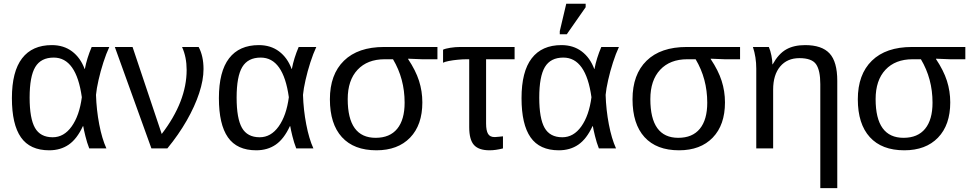

<svg xmlns="http://www.w3.org/2000/svg" viewBox="-20 -773 5063 1000"><path d="M411.6 -115.7Q380.9 -49.3 338.1 -19.8Q295.4 9.8 236.3 9.8Q136.2 9.8 89.1 -57.6Q42 -125 42 -261.7Q42 -400.4 95 -469.2Q147.9 -538.1 250 -538.1Q311.5 -538.1 355.2 -505.4Q398.9 -472.7 420.9 -413.6H421.9Q432.6 -470.2 457.5 -528.3H549.3Q533.2 -494.1 518.3 -447.8Q503.4 -401.4 493.2 -356.2Q482.9 -311 480 -278.8Q482.4 -200.7 496.8 -125.5Q511.2 -50.3 534.2 0H444.8Q433.1 -29.8 424.6 -64.7Q416 -99.6 413.6 -115.7ZM134.3 -264.6Q134.3 -156.2 162.1 -107.2Q189.9 -58.1 254.4 -58.1Q313 -58.1 353.3 -114.5Q393.6 -170.9 406.2 -266.6Q377.4 -473.1 259.8 -473.1Q193.4 -473.1 163.8 -424.1Q134.3 -375 134.3 -264.6Z M1040 -413.1Q1040 -356.4 1017.3 -287.6Q994.6 -218.8 952.4 -145Q910.2 -71.3 851.6 0H768.6L578.1 -528.3H670.4L822.3 -75.2Q952.1 -244.6 952.1 -408.7Q952.1 -475.6 928.2 -528.3H1014.6Q1040 -481 1040 -413.1Z M1489.7 -115.7Q1459 -49.3 1416.3 -19.8Q1373.5 9.8 1314.5 9.8Q1214.4 9.8 1167.2 -57.6Q1120.1 -125 1120.1 -261.7Q1120.1 -400.4 1173.1 -469.2Q1226.1 -538.1 1328.1 -538.1Q1389.6 -538.1 1433.3 -505.4Q1477.1 -472.7 1499 -413.6H1500Q1510.7 -470.2 1535.6 -528.3H1627.4Q1611.3 -494.1 1596.4 -447.8Q1581.5 -401.4 1571.3 -356.2Q1561 -311 1558.1 -278.8Q1560.5 -200.7 1575 -125.5Q1589.4 -50.3 1612.3 0H1522.9Q1511.2 -29.8 1502.7 -64.7Q1494.1 -99.6 1491.7 -115.7ZM1212.4 -264.6Q1212.4 -156.2 1240.2 -107.2Q1268.1 -58.1 1332.5 -58.1Q1391.1 -58.1 1431.4 -114.5Q1471.7 -170.9 1484.4 -266.6Q1455.6 -473.1 1337.9 -473.1Q1271.5 -473.1 1241.9 -424.1Q1212.4 -375 1212.4 -264.6Z M2179.7 -239.7Q2179.7 -122.1 2116 -56.2Q2052.2 9.8 1940.4 9.8Q1823.2 9.8 1760.7 -58.8Q1698.2 -127.4 1698.2 -255.9Q1698.2 -385.3 1771.5 -456.8Q1844.7 -528.3 1980.5 -528.3H2258.3V-464.4H2177.7L2105.5 -467.3V-465.3Q2145 -406.2 2162.4 -352.1Q2179.7 -297.9 2179.7 -239.7ZM2087.4 -238.3Q2087.4 -362.8 2026.9 -464.4H1983.4Q1893.6 -464.4 1842.3 -409.7Q1791 -355 1791 -256.8Q1791 -55.2 1936.5 -55.2Q2010.3 -55.2 2048.8 -102.3Q2087.4 -149.4 2087.4 -238.3Z M2410.6 -464.4Q2389.2 -464.4 2363.8 -461.9Q2338.4 -459.5 2317.4 -455.3Q2296.4 -451.2 2287.6 -446.3V-514.2Q2299.3 -520 2325.4 -524.2Q2351.6 -528.3 2377 -528.3H2660.2V-464.4H2511.7V-129.9Q2511.7 -92.8 2522 -75.7Q2532.2 -58.6 2557.6 -59.1Q2568.4 -59.6 2578.6 -60.8Q2588.9 -62 2599.6 -63V0Q2561.5 9.8 2529.8 9.8Q2473.6 9.8 2448.7 -17.8Q2423.8 -45.4 2423.8 -110.8V-464.4Z M3065.9 -115.7Q3035.2 -49.3 2992.4 -19.8Q2949.7 9.8 2890.6 9.8Q2790.5 9.8 2743.4 -57.6Q2696.3 -125 2696.3 -261.7Q2696.3 -400.4 2749.3 -469.2Q2802.2 -538.1 2904.3 -538.1Q2965.8 -538.1 3009.5 -505.4Q3053.2 -472.7 3075.2 -413.6H3076.2Q3086.9 -470.2 3111.8 -528.3H3203.6Q3187.5 -494.1 3172.6 -447.8Q3157.7 -401.4 3147.5 -356.2Q3137.2 -311 3134.3 -278.8Q3136.7 -200.7 3151.1 -125.5Q3165.5 -50.3 3188.5 0H3099.1Q3087.4 -29.8 3078.9 -64.7Q3070.3 -99.6 3067.9 -115.7ZM2788.6 -264.6Q2788.6 -156.2 2816.4 -107.2Q2844.2 -58.1 2908.7 -58.1Q2967.3 -58.1 3007.6 -114.5Q3047.9 -170.9 3060.5 -266.6Q3031.7 -473.1 2914.1 -473.1Q2847.7 -473.1 2818.1 -424.1Q2788.6 -375 2788.6 -264.6ZM3030.3 -735.4 2932.1 -594.7H2895.5V-610.8L2929.2 -753.4H3030.3Z M3755.9 -239.7Q3755.9 -122.1 3692.1 -56.2Q3628.4 9.8 3516.6 9.8Q3399.4 9.8 3336.9 -58.8Q3274.4 -127.4 3274.4 -255.9Q3274.4 -385.3 3347.7 -456.8Q3420.9 -528.3 3556.6 -528.3H3834.5V-464.4H3753.9L3681.6 -467.3V-465.3Q3721.2 -406.2 3738.5 -352.1Q3755.9 -297.9 3755.9 -239.7ZM3663.6 -238.3Q3663.6 -362.8 3603 -464.4H3559.6Q3469.7 -464.4 3418.5 -409.7Q3367.2 -355 3367.2 -256.8Q3367.2 -55.2 3512.7 -55.2Q3586.4 -55.2 3625 -102.3Q3663.6 -149.4 3663.6 -238.3Z M4340.8 -352.1V207H4252.4V-335Q4252.4 -406.2 4230.5 -438.2Q4208.5 -470.2 4143.6 -470.2Q4080.1 -470.2 4043.5 -426.8Q4006.8 -383.3 4006.8 -306.2V0H3918.9V-415.5Q3918.9 -475.6 3901.4 -528.3H3984.4Q3992.7 -509.3 3997.8 -483.6Q4002.9 -458 4002.9 -438H4004.4Q4034.7 -492.7 4074.5 -515.4Q4114.3 -538.1 4173.3 -538.1Q4260.3 -538.1 4300.5 -494.9Q4340.8 -451.7 4340.8 -352.1Z M4929.2 -239.7Q4929.2 -122.1 4865.5 -56.2Q4801.8 9.8 4689.9 9.8Q4572.8 9.8 4510.3 -58.8Q4447.8 -127.4 4447.8 -255.9Q4447.8 -385.3 4521 -456.8Q4594.2 -528.3 4730 -528.3H5007.8V-464.4H4927.2L4855 -467.3V-465.3Q4894.5 -406.2 4911.9 -352.1Q4929.2 -297.9 4929.2 -239.7ZM4836.9 -238.3Q4836.9 -362.8 4776.4 -464.4H4732.9Q4643.1 -464.4 4591.8 -409.7Q4540.5 -355 4540.5 -256.8Q4540.5 -55.2 4686 -55.2Q4759.8 -55.2 4798.3 -102.3Q4836.9 -149.4 4836.9 -238.3Z"/></svg>

Font: Arimo Nerd Font
Style: Regular
Weight: 400
Designer: Steve Matteson
Foundry: Monotype Imaging Inc.
Version: Version 1.33;Nerd Fonts 3.2.1